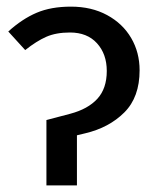

<svg xmlns="http://www.w3.org/2000/svg" viewBox="-20 -559 481 579"><path d="M120 -197 192 -216Q245 -230 273.5 -261Q302 -292 302 -345Q302 -396 272.5 -428.5Q243 -461 191 -461Q149 -461 119.5 -448Q90 -435 56 -408L5 -464Q47 -502 90.5 -520.5Q134 -539 194 -539Q256 -539 303 -513.5Q350 -488 375.5 -444.5Q401 -401 401 -347Q401 -266 355 -220Q309 -174 237 -157L212 -151V0H120Z"/></svg>

Font: FiraGOUPP
Style: Medium
Weight: 400
Designer: bBox Type
Foundry: bBox Type GmbH
Version: Version 1.001